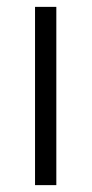

<svg xmlns="http://www.w3.org/2000/svg" viewBox="-20 -539 268 559"><path d="M82 -519H144V0H82Z"/></svg>

Font: 寒蝉端黑体 Light
Style: Regular
Weight: 300
Designer: ChillDuanSans {Warren2060}; 
Source Han Sans {Ryoko NISHIZUKA 西塚涼子 (kana, bopomofo & ideographs); Paul D. Hunt (Latin, G
Foundry: ChillType&Adobe
Version: Version 1.300;Glyphs 3.3 (3306)